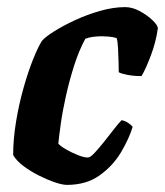

<svg xmlns="http://www.w3.org/2000/svg" viewBox="-20 -520 464 540"><path d="M168 0Q156 0 135 -7Q114 -14 90 -26Q66 -38 46 -53Q26 -68 17 -84Q17 -128 25 -177Q33 -226 46 -272Q59 -318 73 -353Q87 -388 98 -405Q107 -416 132.5 -432Q158 -448 191.5 -463.5Q225 -479 262 -489.5Q299 -500 332 -500Q352 -500 372.5 -489Q393 -478 408 -464Q423 -450 424 -441Q419 -403 404.5 -364.5Q390 -326 378 -306Q356 -306 338 -309.5Q320 -313 314 -317Q314 -325 313.5 -344.5Q313 -364 312 -384Q311 -404 308 -413Q298 -416 286.5 -417Q275 -418 267 -418Q255 -418 242.5 -416.5Q230 -415 220 -411Q202 -378 188.5 -335.5Q175 -293 165.5 -250.5Q156 -208 151 -172Q146 -136 144 -116Q150 -109 165.5 -100Q181 -91 198.5 -84Q216 -77 227 -77Q234 -77 246 -90Q258 -103 272.5 -121Q287 -139 300 -156Q313 -173 322 -182Q332 -180 341 -174Q350 -168 353 -163Q343 -130 320.5 -92Q298 -54 260.5 -27Q223 0 168 0Z"/></svg>

Font: Texturina 12pt ExtraBold
Style: Italic
Weight: 800
Italic angle: -11°
Designer: Guillermo Torres Carreño
Foundry: Omnibus-Type
Version: Version 1.002